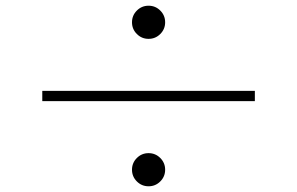

<svg xmlns="http://www.w3.org/2000/svg" viewBox="-20 -708 1040 672"><path d="M500 -688Q524 -688 541 -671Q558 -654 558 -630Q558 -606 541 -589Q524 -572 500 -572Q476 -572 459 -589Q442 -606 442 -630Q442 -654 459 -671Q476 -688 500 -688ZM872 -390V-354H128V-390ZM500 -172Q524 -172 541 -155Q558 -138 558 -114Q558 -90 541 -73Q524 -56 500 -56Q476 -56 459 -73Q442 -90 442 -114Q442 -138 459 -155Q476 -172 500 -172Z"/></svg>

Font: Source Han Sans SC ExtraLight
Style: Regular
Weight: 250
Designer: Ryoko NISHIZUKA 西塚涼子 (kana, bopomofo & ideographs); Paul D. Hunt (Latin, Greek & Cyrillic); Sandoll Communications 산돌커뮤니
Foundry: Adobe
Version: Version 2.004;hotconv 1.0.118;makeotfexe 2.5.65603